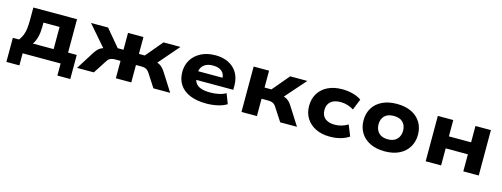

<svg xmlns="http://www.w3.org/2000/svg" viewBox="-17 -1218 5369 2055"><g transform="rotate(15 2667.0 -190.0)"><path d="M46 134V-133H115Q137 -162 150 -193.5Q163 -225 168.5 -266.5Q174 -308 174 -365V-503H658V-133H754V134H611V0H190V134ZM269 -129H499V-375H320V-324Q320 -269 307.5 -217.5Q295 -166 269 -129Z M793 0 922 -204Q941 -233 960 -249.5Q979 -266 1003 -274.5Q1027 -283 1059 -286L1042 -239L813 -503H1002L1159 -316H1223V-503H1394V-316H1459L1616 -503H1804L1576 -239L1559 -286Q1590 -283 1613.5 -274.5Q1637 -266 1656.5 -249.5Q1676 -233 1695 -204L1825 0H1639L1544 -147Q1532 -165 1519.5 -175Q1507 -185 1490.5 -189Q1474 -193 1451 -193H1394V0H1223V-193H1167Q1144 -193 1127.5 -189Q1111 -185 1098 -175Q1085 -165 1074 -147L979 0Z M2227 11Q2118 11 2043 -21Q1968 -53 1930 -111.5Q1892 -170 1892 -251Q1892 -326 1928 -385Q1964 -444 2031.5 -479Q2099 -514 2192 -514Q2274 -514 2336.5 -483Q2399 -452 2434 -393Q2469 -334 2469 -250V-206H2027V-301H2342L2326 -282Q2326 -343 2291.5 -372Q2257 -401 2194 -401Q2150 -401 2118.5 -386.5Q2087 -372 2069.5 -343.5Q2052 -315 2052 -272V-255Q2052 -207 2071 -176Q2090 -145 2130.5 -129.5Q2171 -114 2237 -114Q2285 -114 2331 -123.5Q2377 -133 2409 -153L2452 -42Q2409 -15 2349 -2Q2289 11 2227 11Z M2615 0V-503H2786V-316H2862L3020 -503H3210L2983 -245L2972 -283Q3001 -280 3023 -272Q3045 -264 3064 -247.5Q3083 -231 3100 -204L3230 0H3044L2951 -143Q2940 -161 2928 -171.5Q2916 -182 2899 -187Q2882 -192 2857 -192H2786V0Z M3594 11Q3504 11 3437.5 -22Q3371 -55 3334 -113.5Q3297 -172 3297 -251Q3297 -330 3334 -389.5Q3371 -449 3438 -481.5Q3505 -514 3595 -514Q3661 -514 3717.5 -498Q3774 -482 3809 -456L3760 -334Q3729 -354 3691.5 -365.5Q3654 -377 3615 -377Q3544 -377 3505.5 -344Q3467 -311 3467 -251Q3467 -190 3505.5 -158Q3544 -126 3614 -126Q3654 -126 3691 -137.5Q3728 -149 3758 -168L3807 -47Q3772 -21 3717 -5Q3662 11 3594 11Z M4202 11Q4108 11 4040 -22.5Q3972 -56 3936 -115.5Q3900 -175 3900 -252Q3900 -330 3936 -389Q3972 -448 4040 -481Q4108 -514 4202 -514Q4297 -514 4364 -481Q4431 -448 4467 -389Q4503 -330 4503 -252Q4503 -175 4467 -115.5Q4431 -56 4364 -22.5Q4297 11 4202 11ZM4202 -122Q4268 -122 4303 -158.5Q4338 -195 4338 -253Q4338 -311 4303.5 -346Q4269 -381 4202 -381Q4135 -381 4100.5 -346Q4066 -311 4066 -253Q4066 -195 4101 -158.5Q4136 -122 4202 -122Z M4656 0V-503H4827V-322H5073V-503H5244V0H5073V-189H4827V0Z"/></g></svg>

Font: Nunito Sans 7pt SemiExpanded ExtraBold
Style: Regular
Weight: 800
Width: 6
Designer: Vernon Adams
Foundry: Vernon Adams
Version: Version 3.101;gftools[0.9.27]